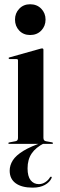

<svg xmlns="http://www.w3.org/2000/svg" viewBox="-20 -676 280 902"><path d="M186 -9 189 -4Q148 16.5 128.8 45Q109.5 73.5 109.5 115Q109.5 152.5 124 170.8Q138.5 189 162.5 189Q179 189 193.2 179.5Q207.5 170 214.5 157.5Q216.5 155 218 154.2Q219.5 153.5 221.5 154.5Q222.5 155 223 157Q223.5 159 221.5 162Q213.5 180 190.8 192.8Q168 205.5 133.5 205.5Q82 205.5 53.8 185Q25.5 164.5 25.5 126Q25.5 100.5 40.2 77.2Q55 54 90.2 32.5Q125.5 11 186 -9ZM184 -442.5V-28.5Q184 -21.5 187 -17.5Q190 -13.5 196 -12.5L223.5 -7.5Q226.5 -7 227.8 -6Q229 -5 229 -3.5Q229 -2 227.8 -1Q226.5 0 224.5 0H23Q21.5 0 20.2 -1Q19 -2 19 -3.5Q19 -4.5 20 -5.5Q21 -6.5 24 -7L52.5 -12.5Q59 -13.5 61.8 -17.5Q64.5 -21.5 64.5 -28V-392Q64.5 -395 63 -396.8Q61.5 -398.5 57.5 -398.5H25Q23 -399 21.8 -400Q20.5 -401 20.5 -402.5Q20.5 -404.5 21.8 -405.2Q23 -406 25 -406.5L167.5 -446.5Q172.5 -448 174.2 -448.2Q176 -448.5 178.5 -448.5Q181 -448.5 182.5 -446.8Q184 -445 184 -442.5ZM121.5 -511.5Q90 -511.5 70.2 -532.5Q50.5 -553.5 50.5 -584Q50.5 -614 70.5 -635Q90.5 -656 121.5 -656Q153.5 -656 173.8 -635Q194 -614 194 -584Q194 -553.5 173.8 -532.5Q153.5 -511.5 121.5 -511.5Z"/></svg>

Font: Fraunces 120pt SemiBold
Style: Regular
Weight: 600
Version: Version 1.000;[b76b70a41]